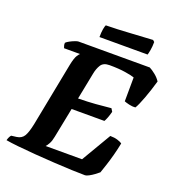

<svg xmlns="http://www.w3.org/2000/svg" viewBox="-162 -977 998 1095"><g transform="rotate(20 336.5 -429.0)"><path d="M478 0Q448 0 398 -2Q348 -4 288.5 -7.5Q229 -11 170.5 -15.5Q112 -20 64 -25Q16 -30 -11 -35Q-5 -57 5 -68L37 -72Q67 -76 81 -99Q95 -122 106 -176L181 -561Q190 -606 201 -622.5Q212 -639 215 -640H118Q116 -646 113.5 -653Q111 -660 112 -671Q119 -678 133 -685.5Q147 -693 161.5 -698.5Q176 -704 182 -704H615Q631 -696 651.5 -679.5Q672 -663 684 -644Q667 -585 648 -534Q629 -483 616 -462Q597 -460 576.5 -465Q556 -470 547 -474L548 -619Q533 -625 492 -631.5Q451 -638 395 -638Q358 -638 343.5 -615Q329 -592 323 -560L291 -398Q352 -399 396.5 -402.5Q441 -406 489 -411L500 -393Q494 -370 487.5 -353.5Q481 -337 476 -329H277L241 -148Q236 -121 227 -104.5Q218 -88 210 -80H431L537 -260Q563 -260 583 -253.5Q603 -247 610 -241Q603 -205 593 -167.5Q583 -130 572.5 -98Q562 -66 555 -46Q546 -38 531 -27Q516 -16 501 -8Q486 0 478 0ZM286 -769Q286 -798 289.5 -817.5Q293 -837 297 -844Q327 -844 368 -846Q409 -848 451 -850.5Q493 -853 527.5 -855Q562 -857 579 -858L589 -849Q589 -822 585 -799.5Q581 -777 578 -769Z"/></g></svg>

Font: Texturina ExtraBold
Style: Italic
Weight: 800
Italic angle: -11°
Designer: Guillermo Torres Carreño
Foundry: Omnibus-Type
Version: Version 1.002; ttfautohint (v1.8.3)